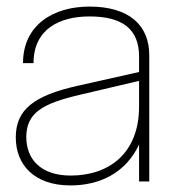

<svg xmlns="http://www.w3.org/2000/svg" viewBox="-20 -552 518 584"><path d="M403 0H434V-384C434 -476 372 -532 252 -532C142 -532 50 -476 50 -360H82C82 -464 162 -502 252 -502C352 -502 403 -464 403 -380V-333L216 -291C82 -261 28 -218 28 -134C28 -51 84 12 194 12C284 12 362 -26 403 -112ZM60 -135C60 -209 110 -237 220 -263L403 -306V-228C403 -86 312 -18 195 -18C104 -18 60 -68 60 -135Z"/></svg>

Font: Aspekta 100
Style: Regular
Weight: 100
Designer: Ivo Dolenc
Version: Version 2.000